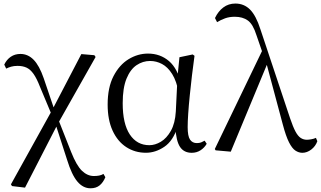

<svg xmlns="http://www.w3.org/2000/svg" viewBox="-20 -825 1764 1055"><path d="M45.9 197.4 40.1 187.9 267.7 -222.5 426.9 -527.8 498.5 -521.7 505.3 -511.9 296.9 -143.3 117.5 206ZM477.3 209.6Q436.3 209.6 405.1 172.5Q373.9 135.4 348.6 53.1L284.1 -146.4H276.8L299.4 -171L371.2 10.9Q400.5 84.7 430.4 113.5Q460.4 142.2 496 142.2Q511.2 142.2 524.6 139.7Q538 137.2 548.5 130.6L558.9 148.8Q547.3 177.1 527.7 193.4Q508.1 209.6 477.3 209.6ZM264.9 -192.1 199.9 -347.5Q181.9 -394 164.2 -419Q146.4 -444 125.6 -453.5Q104.8 -463 76.8 -463Q56.1 -463 41.2 -458.6Q26.2 -454.2 14 -448L3.4 -470Q16.4 -497.5 39.2 -513.1Q62 -528.6 92.2 -528.6Q133.5 -528.6 164.7 -496.7Q196 -464.9 220.1 -395.3L281.1 -215.5H290.6Z M781.8 14.4Q721.7 14.4 673.8 -16.7Q625.9 -47.8 598.7 -107.2Q571.5 -166.5 571.5 -250.6Q571.5 -344.2 603.6 -406.4Q635.6 -468.5 686.3 -499.6Q737.1 -530.6 793.2 -530.6Q860.2 -530.6 908.5 -489.4Q956.8 -448.1 976.7 -358.5H984.3L962.5 -312.6Q950.5 -379.3 926.1 -418.1Q901.6 -456.9 870.2 -473.4Q838.8 -490 804.7 -490Q764.8 -490 730.5 -467Q696.2 -444 675.2 -392.9Q654.2 -341.7 654.2 -257.8Q654.2 -144.9 693.3 -86Q732.4 -27.2 800.4 -27.2Q832.3 -27.2 864 -46.2Q895.8 -65.2 919.1 -106.4Q942.3 -147.6 946.1 -212.9L955.4 -403.1L966 -510.5L1038.8 -525.8L1048.8 -518.4Q1041.4 -466.9 1034.8 -410.4Q1028.2 -353.9 1022.7 -299.8Q1017.2 -245.7 1014.2 -200.8Q1011.2 -155.9 1011.2 -126.6Q1011.2 -76.9 1024.2 -57.8Q1037.2 -38.7 1061.6 -38.7Q1075.4 -38.7 1085.2 -42.6Q1095 -46.5 1104.5 -52L1115.8 -34.9Q1103.5 -13.4 1082.2 0.6Q1060.9 14.6 1033.4 14.6Q991 14.6 969.4 -17.4Q947.8 -49.4 943.1 -127.8L955.9 -128.2Q931.3 -50.9 882.8 -18.3Q834.4 14.4 781.8 14.4Z M1164.7 1 1160.3 -6.2 1426.2 -558.1 1453.4 -486.1 1248.1 8.4ZM1641.2 14.6Q1621.9 14.6 1603.5 2.7Q1585.1 -9.3 1568.1 -42.8Q1551 -76.4 1533.9 -141L1442.2 -483.6L1439.4 -486.2L1389 -632.1Q1370.2 -692 1341.9 -712.4Q1313.5 -732.9 1270 -732.9Q1240.6 -732.9 1217 -724.4Q1193.5 -716 1172.8 -703.2L1161.3 -725.9Q1178.7 -762.8 1207.1 -784.1Q1235.4 -805.5 1273.6 -805.5Q1320.9 -805.5 1353.9 -772.5Q1386.8 -739.6 1410.9 -664.1L1574 -175Q1590 -127.8 1603.6 -102.3Q1617.2 -76.9 1632.4 -67Q1647.6 -57.1 1665.9 -57.1Q1675.5 -57.1 1689.6 -59.5Q1703.7 -61.9 1716.1 -67.4L1723.7 -49.1Q1714 -21.5 1690.5 -3.4Q1667 14.6 1641.2 14.6Z"/></svg>

Font: Noto Serif JP
Style: Regular
Weight: 200
Designer: Ryoko NISHIZUKA 西塚涼子 (kana & ideographs); Frank Grießhammer (Latin, Greek & Cyrillic); Wenlong ZHANG 张文龙 (bopomofo); San
Foundry: Adobe
Version: Version 2.001;hotconv 1.1.0;makeotfexe 2.6.0